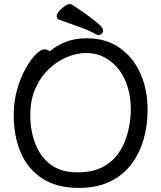

<svg xmlns="http://www.w3.org/2000/svg" viewBox="-20 -900 785 938"><path d="M322 -880Q327 -880 331 -878Q440 -806 471 -774Q484 -760 484 -751.5Q484 -743 478 -736Q472 -729 461 -729Q454 -729 447 -733Q413 -753 366 -769L268 -804Q257 -809 257 -820.5Q257 -832 269 -846Q281 -860 296 -870Q311 -880 322 -880ZM197 -659Q212 -659 223 -649Q257 -678 301 -695.5Q345 -713 405 -713Q497 -713 563.5 -667Q630 -621 665.5 -542Q701 -463 701 -363Q701 -286 681 -217.5Q661 -149 620 -95.5Q579 -42 515.5 -12Q452 18 366 18Q257 18 186 -28.5Q115 -75 81 -155.5Q47 -236 47 -337Q47 -404 63.5 -462Q80 -520 104.5 -564Q129 -608 154 -633.5Q179 -659 197 -659ZM358 -58Q431 -58 480.5 -83.5Q530 -109 560 -153Q590 -197 604.5 -253.5Q619 -310 619 -365Q619 -479 564 -556Q536 -594 494.5 -617.5Q453 -641 399 -641Q357 -641 309.5 -622Q262 -603 221 -565Q180 -527 154 -470Q128 -413 128 -337.5Q128 -262 152.5 -198Q177 -134 227.5 -96Q278 -58 358 -58Z"/></svg>

Font: Moon Stars Kai HW
Style: Bold
Weight: 700
Designer: GuiWonder
Version: Version 1.101